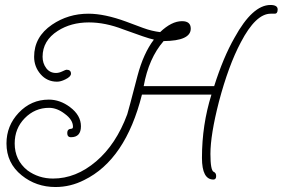

<svg xmlns="http://www.w3.org/2000/svg" viewBox="-20 -712 1135 771"><path d="M203 39Q125 39 67 -8Q6 -57 6 -136Q6 -207 55 -259Q105 -312 176 -312Q221 -312 261 -282Q305 -249 305 -205Q305 -161 265 -161Q250 -161 250 -178Q250 -194 266 -195Q273 -195 273 -203Q273 -231 240 -255Q209 -279 177 -279Q120 -279 79 -237Q39 -196 39 -136Q39 -69 90 -28Q135 5 193 5Q285 5 366 -64Q446 -132 491 -253Q493 -258 503 -296.5Q513 -335 532 -407Q556 -498 598 -553Q583 -556 552.5 -566.5Q522 -577 475 -594Q403 -622 337 -622Q265 -622 212 -588Q151 -549 151 -484Q151 -458 165.5 -438.5Q180 -419 205 -419Q217 -419 230.5 -425.5Q244 -432 247 -432Q265 -432 265 -416Q265 -404 242 -393Q224 -384 209 -384Q169 -384 143 -414Q117 -444 117 -484Q117 -564 189 -613Q254 -657 335 -657Q400 -657 487 -625L554 -600Q573 -593 590 -589Q607 -585 623 -583Q669 -627 711 -627Q746 -627 746 -597Q746 -548 637 -547Q577 -478 557 -366H840Q858 -423 878.5 -472Q899 -521 922 -561Q994 -692 1066 -692Q1095 -692 1095 -674Q1095 -657 1083 -657H1067Q1007 -657 947 -542Q922 -495 900 -435Q878 -375 859 -303Q842 -237 833.5 -184.5Q825 -132 825 -94Q825 -28 838 -22Q848 -18 848 -5Q848 9 837 9Q791 9 791 -78Q791 -145 800.5 -208Q810 -271 829 -332H550Q484 -70 318 11Q263 39 203 39Z"/></svg>

Font: Send Flowers
Style: Regular
Weight: 400
Designer: Robert E. Leuschke
Foundry: Robert E. Leuschke
Version: Version 1.010; ttfautohint (v1.8.4.7-5d5b)